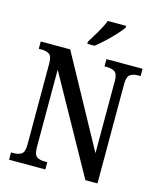

<svg xmlns="http://www.w3.org/2000/svg" viewBox="-134 -1026 931 1120"><g transform="rotate(15 332.0 -465.5)"><path d="M29 0V-44H44Q74 -44 92 -56Q110 -68 110 -114V-604Q110 -647 92 -658.5Q74 -670 47 -670H29V-714H207L506 -167V-604Q506 -646 488 -658Q470 -670 443 -670H426V-714H644V-670H626Q599 -670 581 -657Q563 -644 563 -600V0H490L167 -581V-114Q167 -68 184 -56Q201 -44 230 -44H248V0ZM295 -784Q316 -818 339.5 -857.5Q363 -897 376 -931H487V-921Q476 -904 450.5 -876Q425 -848 394.5 -819.5Q364 -791 338 -771H295Z"/></g></svg>

Font: Noto Serif Lao Condensed Medium
Style: Regular
Weight: 500
Width: 3
Designer: Monotype Design Team
Foundry: Monotype Imaging Inc.
Version: Version 2.003; ttfautohint (v1.8.4.7-5d5b)